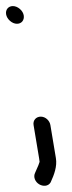

<svg xmlns="http://www.w3.org/2000/svg" viewBox="-55 -485 235 628"><path d="M54.8 -76 72.8 32C73.7 37.3 74.1 40.3 74.5 44.4C73.7 48 69.5 59 60 79.8C52.6 94.2 60.6 110.4 73.3 117.9C85 124.9 102.4 125.4 110.6 111.5L110.8 111.1L111 110.6C122 86.7 132.4 59.3 127.8 32L109.8 -76C107.4 -90.4 94 -103.5 78.3 -103.5C63.3 -103.5 52.2 -91.6 54.8 -76ZM-22.4 -416.8C-8.1 -404.1 9.3 -404.7 17.8 -414.7C26.4 -424.8 24.9 -443 9.9 -455.8C-4.7 -468.3 -22.2 -467.6 -30.6 -457.2C-38.9 -447 -36.7 -429.5 -22.4 -416.8Z"/></svg>

Font: MewTooHand
Style: BdLta
Weight: 400
Designer: Mew Too, Robert Jablonski
Version: Version 0.77